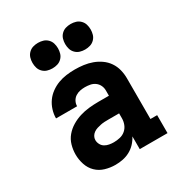

<svg xmlns="http://www.w3.org/2000/svg" viewBox="-179 -884 957 1018"><g transform="rotate(-30 300.0 -375.0)"><path d="M234 8Q234 8 234 8Q234 8 234 8H233Q202 8 171.5 -1Q141 -10 119 -31.5Q97 -53 87 -83.5Q77 -114 77 -145Q77 -174 85 -202Q93 -230 111.5 -252Q130 -274 155 -289Q180 -304 207.5 -312.5Q235 -321 264 -324Q293 -327 321 -327H386V-360Q386 -376 379 -390.5Q372 -405 359 -414.5Q346 -424 330 -427Q314 -430 298 -430Q283 -430 268 -427Q253 -424 240 -415.5Q227 -407 219.5 -393Q212 -379 212 -363H83Q83 -363 83 -363Q83 -363 83 -363Q83 -389 91 -414.5Q99 -440 114 -461Q129 -482 150.5 -497.5Q172 -513 196 -522Q220 -531 246 -534.5Q272 -538 298 -538Q325 -538 351.5 -534.5Q378 -531 403 -522Q428 -513 450 -497.5Q472 -482 487 -460Q502 -438 508.5 -412Q515 -386 515 -360V-110H556V0H386V-78Q375 -57 359 -40Q343 -23 322.5 -12Q302 -1 279.5 3.5Q257 8 234 8ZM286 -100Q305 -100 324 -104.5Q343 -109 357.5 -121.5Q372 -134 379 -152Q386 -170 386 -189V-219H321Q309 -219 297 -218.5Q285 -218 273 -215.5Q261 -213 249.5 -209.5Q238 -206 228 -199Q218 -192 212 -181.5Q206 -171 206 -159Q206 -145 213 -132Q220 -119 232 -112Q244 -105 258 -102.5Q272 -100 286 -100ZM400 -602Q384 -602 369 -606.5Q354 -611 342.5 -622.5Q331 -634 326.5 -649Q322 -664 322 -680Q322 -696 326.5 -711Q331 -726 342.5 -737.5Q354 -749 369 -753.5Q384 -758 400 -758Q416 -758 431 -753.5Q446 -749 457.5 -737.5Q469 -726 473.5 -711Q478 -696 478 -680Q478 -664 473.5 -649Q469 -634 457.5 -622.5Q446 -611 431 -606.5Q416 -602 400 -602ZM200 -602Q184 -602 169 -606.5Q154 -611 142.5 -622.5Q131 -634 126.5 -649Q122 -664 122 -680Q122 -696 126.5 -711Q131 -726 142.5 -737.5Q154 -749 169 -753.5Q184 -758 200 -758Q216 -758 231 -753.5Q246 -749 257.5 -737.5Q269 -726 273.5 -711Q278 -696 278 -680Q278 -664 273.5 -649Q269 -634 257.5 -622.5Q246 -611 231 -606.5Q216 -602 200 -602Z"/></g></svg>

Font: Iosevka Curly Slab XBdEx
Style: Regular
Weight: 800
Width: 7
Monospace: yes
Designer: Belleve Invis
Foundry: Belleve Invis
Version: Version 11.0.0; ttfautohint (v1.8.3)